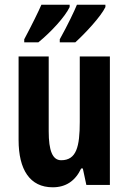

<svg xmlns="http://www.w3.org/2000/svg" viewBox="-20 -786 548 816"><path d="M428 -756V-766H307C296 -739 268 -680 234 -619V-606H300C343 -645 409 -716 428 -756ZM276 -756V-766H156C144 -738 116 -681 83 -619V-606H143C197 -650 256 -714 276 -756ZM447 -546H319V-268C319 -163 305 -105 240 -105C203 -105 187 -146 187 -228V-546H59V-191C59 -65 107 10 204 10C260 10 300 -17 325 -70H332L347 0H447Z"/></svg>

Font: Noto Sans Tamil ExtraCondensed
Style: Bold
Weight: 700
Width: 2
Designer: Jelle Bosma - Monotype Design Team
Foundry: Monotype Imaging Inc.
Version: Version 2.004